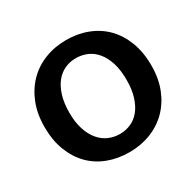

<svg xmlns="http://www.w3.org/2000/svg" viewBox="-143 -801 990 971"><g transform="rotate(-30 352.0 -315.0)"><path d="M354 -641Q421 -641 478 -619Q535 -597 576 -555.5Q617 -514 640.5 -453Q664 -392 664 -314Q664 -238 640 -178Q616 -118 574 -76Q532 -34 474.5 -11.5Q417 11 350 11Q283 11 226 -10.5Q169 -32 128 -73.5Q87 -115 63.5 -175.5Q40 -236 40 -314Q40 -390 64 -450.5Q88 -511 130 -553.5Q172 -596 229.5 -618.5Q287 -641 354 -641ZM185 -314Q185 -258 198.5 -216.5Q212 -175 235 -147.5Q258 -120 288.5 -106.5Q319 -93 354 -93Q388 -93 418.5 -106.5Q449 -120 471 -147.5Q493 -175 506 -216.5Q519 -258 519 -314Q519 -372 505.5 -414Q492 -456 469 -483.5Q446 -511 415.5 -524Q385 -537 350 -537Q315 -537 285 -523Q255 -509 233 -481.5Q211 -454 198 -412Q185 -370 185 -314Z"/></g></svg>

Font: Mukta Vaani
Style: Bold
Weight: 700
Designer: Noopur Datye, Girish Dalvi, Yashodeep Gholap, Pallavi Karambelkar
Foundry: Ek Type
Version: Version 2.538;PS 1.000;hotconv 16.6.51;makeotf.lib2.5.65220;